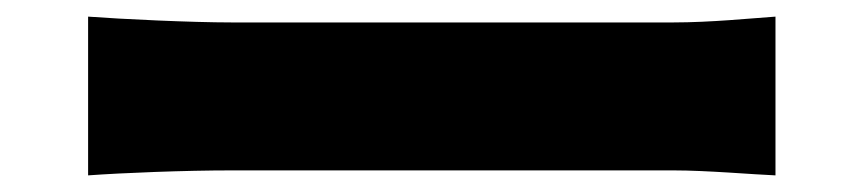

<svg xmlns="http://www.w3.org/2000/svg" viewBox="-20 -500 1040 231"><path d="M86 -480V-289C127 -292 202 -295 259 -295C401 -295 691 -295 790 -295C831 -295 887 -290 913 -289V-480C884 -478 835 -473 790 -473C692 -473 402 -473 259 -473C210 -473 126 -477 86 -480Z"/></svg>

Font: ChiuKong Gothic MN Heavy
Style: Regular
Weight: 900
Designer: Ryoko NISHIZUKA 西塚涼子 (kana, bopomofo & ideographs); Paul D. Hunt (Latin, Greek & Cyrillic); Sandoll Communications 산돌커뮤니
Foundry: Adobe
Version: Version 1.300